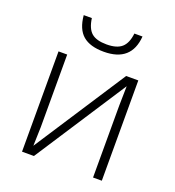

<svg xmlns="http://www.w3.org/2000/svg" viewBox="-135 -849 869 955"><g transform="rotate(20 300.0 -371.5)"><path d="M88.9 0V-530.8H134.8V-147L131.8 -46.9L446.8 -530.8H511.2V0H464.8V-381.3L466.8 -483.9L151.9 0ZM145 -743.2H188Q195.3 -689.5 221.2 -667.2Q247.1 -645 301.3 -645Q355 -645 381.1 -668Q407.2 -690.9 413.1 -743.2H456.1Q445.8 -606 300.3 -606Q227.5 -606 189.5 -638.4Q151.4 -670.9 145 -743.2Z"/></g></svg>

Font: Open Sans Light
Style: Regular
Weight: 300
Foundry: Ascender Corporation
Version: Version 1.10